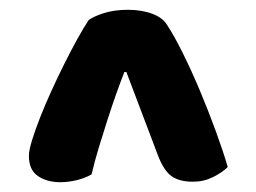

<svg xmlns="http://www.w3.org/2000/svg" viewBox="-20 -684 523 392"><path d="M161 -643Q172 -651 193 -657.5Q214 -664 241 -664Q270 -664 292 -655.5Q314 -647 323 -630Q335 -612 352.5 -577Q370 -542 387.5 -500.5Q405 -459 420.5 -416.5Q436 -374 445 -343Q434 -332 415 -322.5Q396 -313 374 -313Q346 -313 330 -324.5Q314 -336 302 -368L238 -537H234Q226 -517 217 -491.5Q208 -466 199 -438Q190 -410 181.5 -382Q173 -354 167 -328Q153 -320 136 -316Q119 -312 103 -312Q76 -312 57.5 -324.5Q39 -337 39 -366Q39 -377 45.5 -398Q52 -419 62 -444.5Q72 -470 85 -498.5Q98 -527 111.5 -554Q125 -581 138 -604.5Q151 -628 161 -643Z"/></svg>

Font: Baloo Tammudu 2
Style: Bold
Weight: 700
Designer: Maithili Shingre, Omkar Shende and Ek Type
Foundry: Ek Type
Version: Version 1.640;hotconv 1.0.111;makeotfexe 2.5.65597; ttfautoh